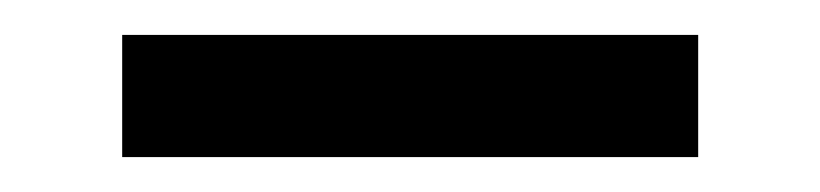

<svg xmlns="http://www.w3.org/2000/svg" viewBox="-20 -423 470 110"><path d="M50 -403H380V-333H50Z"/></svg>

Font: SpoqaHanSans-Regular
Style: Regular
Weight: 400
Designer: [Spoqa Han Sans] Dong-huui Kim \uAE40 \uB3D9 \uD718  Younghwa Kang \uAC15 \uC601 \uD654  [Noto Sans] Ryoko NISHIZUKA \u8
Foundry: Spoqa (http://www.spoqa-han-sans.com)
Version: Version 2.000